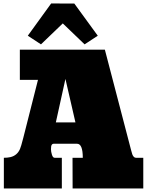

<svg xmlns="http://www.w3.org/2000/svg" viewBox="-20 -1076 842 1096"><path d="M728.5 -218.3Q732.4 -203.1 735.1 -195.3Q737.8 -187.5 743.2 -181.4Q748.5 -175.3 755.9 -175.3H797.9V0H394.5L394 -175.3H452.6Q452.6 -255.4 419.9 -255.4H285.6Q279.3 -255.4 275.9 -250.2Q272.5 -245.1 272 -239.7Q271.5 -234.4 271 -224.1Q271 -210.4 276.4 -192.9Q281.7 -175.3 292 -175.3H333V0H2V-175.3Q23.4 -175.3 40 -179.2Q78.1 -188.5 94.2 -225.6Q99.6 -237.3 112.8 -288.6L196.8 -620.1H93.3V-792.5H578.6ZM410.6 -377.4 353.5 -625.5 298.8 -377.4ZM404.3 -1055.7 538.1 -872.1 462.9 -822.8 338.4 -942.4 213.9 -822.8 138.7 -872.1 272 -1056.2Z"/></svg>

Font: Bevan
Style: Regular
Weight: 400
Foundry: vernon adams
Version: Version 1.000